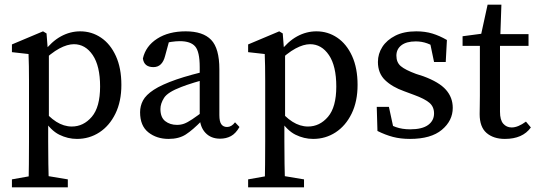

<svg xmlns="http://www.w3.org/2000/svg" viewBox="-20 -583 2292 821"><path d="M31 218V184L132 166H162L270 184V218ZM102 218Q103 168 103.5 119.5Q104 71 104 23V-238Q104 -276 103.5 -300Q103 -324 102 -352L31 -360V-393L164 -449L179 -440L185 -363L189 -359V-72L186 -66V22Q186 117 189 218ZM309 11Q270 11 233.5 -7Q197 -25 164 -76H145L153 -127Q188 -83 220.5 -62.5Q253 -42 287 -42Q337 -42 372.5 -83.5Q408 -125 408 -213Q408 -301 376.5 -347.5Q345 -394 296 -394Q268 -394 233.5 -375.5Q199 -357 152 -312L144 -359H165Q201 -406 240.5 -427.5Q280 -449 323 -449Q372 -449 412 -422Q452 -395 475.5 -343.5Q499 -292 499 -220Q499 -149 473.5 -97Q448 -45 405 -17Q362 11 309 11Z M701 11Q650 11 614.5 -17Q579 -45 579 -103Q579 -130 591.5 -153.5Q604 -177 637.5 -199Q671 -221 734 -243Q763 -253 803 -264Q843 -275 877 -282V-248Q846 -241 810.5 -230Q775 -219 755 -211Q697 -189 681.5 -164.5Q666 -140 666 -117Q666 -81 686.5 -65Q707 -49 737 -49Q753 -49 767 -54Q781 -59 802 -73Q823 -87 860 -115L872 -68H844Q804 -27 774.5 -8Q745 11 701 11ZM921 10Q882 10 858.5 -15Q835 -40 834 -82V-296Q834 -362 814.5 -384.5Q795 -407 749 -407Q733 -407 712.5 -404Q692 -401 666 -391L707 -421L686 -344Q674 -296 636 -296Q596 -296 591 -333Q603 -386 652 -417.5Q701 -449 774 -449Q848 -449 883 -412.5Q918 -376 918 -287V-91Q918 -63 926.5 -51.5Q935 -40 951 -40Q970 -40 985 -60L1004 -40Q988 -12 967.5 -1Q947 10 921 10Z M1041 218V184L1142 166H1172L1280 184V218ZM1112 218Q1113 168 1113.5 119.5Q1114 71 1114 23V-238Q1114 -276 1113.5 -300Q1113 -324 1112 -352L1041 -360V-393L1174 -449L1189 -440L1195 -363L1199 -359V-72L1196 -66V22Q1196 117 1199 218ZM1319 11Q1280 11 1243.5 -7Q1207 -25 1174 -76H1155L1163 -127Q1198 -83 1230.5 -62.5Q1263 -42 1297 -42Q1347 -42 1382.5 -83.5Q1418 -125 1418 -213Q1418 -301 1386.5 -347.5Q1355 -394 1306 -394Q1278 -394 1243.5 -375.5Q1209 -357 1162 -312L1154 -359H1175Q1211 -406 1250.5 -427.5Q1290 -449 1333 -449Q1382 -449 1422 -422Q1462 -395 1485.5 -343.5Q1509 -292 1509 -220Q1509 -149 1483.5 -97Q1458 -45 1415 -17Q1372 11 1319 11Z M1733 11Q1693 11 1660.5 2.5Q1628 -6 1594 -23L1591 -126H1643L1667 -15L1621 -35V-68Q1646 -49 1673 -39.5Q1700 -30 1734 -30Q1785 -30 1810.5 -48.5Q1836 -67 1836 -98Q1836 -127 1815.5 -144Q1795 -161 1751 -177L1708 -193Q1657 -211 1626.5 -240.5Q1596 -270 1596 -318Q1596 -353 1615 -382.5Q1634 -412 1670.5 -430.5Q1707 -449 1760 -449Q1798 -449 1829 -439.5Q1860 -430 1891 -412L1886 -318H1836L1816 -414L1852 -398V-372Q1809 -406 1758 -406Q1718 -406 1696.5 -389.5Q1675 -373 1675 -345Q1675 -316 1694 -300Q1713 -284 1759 -267L1790 -257Q1858 -232 1887 -199Q1916 -166 1916 -122Q1916 -67 1869.5 -28Q1823 11 1733 11Z M2139 11Q2090 11 2060.5 -14.5Q2031 -40 2031 -95Q2031 -112 2031.5 -129.5Q2032 -147 2032 -174V-387H1958V-428L2071 -443L2032 -412L2065 -563H2124L2119 -419L2118 -401V-105Q2118 -70 2132 -54Q2146 -38 2168 -38Q2195 -38 2229 -63L2250 -38Q2215 11 2139 11ZM2076 -387V-437H2240V-387Z"/></svg>

Font: Lisu Bosa
Style: Regular
Weight: 400
Designer: David Morse, Annie Olsen, Victor Gaultney, Frank Grießhammer (Latin)
Foundry: SIL International
Version: Version 2.000